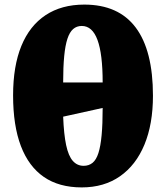

<svg xmlns="http://www.w3.org/2000/svg" viewBox="-20 -802 723 836"><path d="M336 14Q237 14 171 -31.5Q105 -77 71 -166Q37 -255 37 -387Q37 -514 73 -602Q109 -690 178.5 -736Q248 -782 347 -782Q496 -782 571 -682Q646 -582 646 -385Q646 -262 609 -172.5Q572 -83 502.5 -34.5Q433 14 336 14ZM344 -80Q367 -80 383 -93Q399 -106 408.5 -135.5Q418 -165 422.5 -213.5Q427 -262 427 -332L255 -294Q258 -217 268 -170Q278 -123 297 -101.5Q316 -80 344 -80ZM255 -443H427Q427 -567 404.5 -628Q382 -689 336 -689Q314 -689 298.5 -675.5Q283 -662 273.5 -633Q264 -604 259.5 -557Q255 -510 255 -443Z"/></svg>

Font: Literata Black
Style: Regular
Weight: 900
Designer: Latin by Veronika Burian and Jose Scaglione. Greek by Irene Vlachou. Cyrillic by Vera Evstafieva.
Foundry: TypeTogether
Version: Version 3.103;gftools[0.9.29]